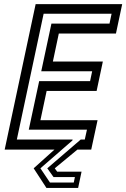

<svg xmlns="http://www.w3.org/2000/svg" viewBox="-20 -720 608 924"><path d="M203.5 184.5 142 90 242 0H2.5L151.5 -700H568L538 -558.5H263L234.5 -424H475L445 -282.5H204.5L174.5 -141.5H449.5L419 0H352.5L243.5 90L255 106H372.5L356 184.5ZM220.5 158.5H335L340.5 132H237.5L207.5 90L368.5 -48.5H388L398.5 -96H118.5L168.5 -329.5H413.5L423.5 -377H178.5L227.5 -606.5H507L517 -654H190L61 -48.5H329.5L328.5 -44L174.5 90Z"/></svg>

Font: Tourney Thin Medium
Style: Italic
Weight: 500
Italic angle: -12°
Version: Version 1.015